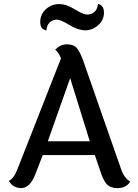

<svg xmlns="http://www.w3.org/2000/svg" viewBox="-20 -959 709 988"><path d="M219 -803Q187 -807 187 -846Q187 -885 216 -911.5Q245 -938 283.5 -938Q322 -938 365 -911Q408 -884 430 -884Q452 -884 467 -898.5Q482 -913 484 -939Q515 -932 515 -894Q515 -856 485.5 -829.5Q456 -803 419 -803Q382 -803 337 -830.5Q292 -858 272 -858Q252 -858 236 -843.5Q220 -829 219 -803ZM226 -232H442L341 -557ZM583 9Q553 9 535 -6Q517 -21 503 -59L468 -161H200L162 -63Q135 9 88 9Q67 9 50 -2Q33 -13 26 -29Q50 -39 68 -84L294 -659Q282 -689 264 -703Q290 -731 324 -731Q358 -731 374.5 -712.5Q391 -694 407 -650L603 -89Q620 -41 650 -25Q631 9 583 9Z"/></svg>

Font: Laila Medium
Style: Regular
Weight: 500
Designer: Hitesh Malaviya
Foundry: Indian Type Foundry
Version: Version 1.302;PS 1.0;hotconv 1.0.78;makeotf.lib2.5.61930; tt